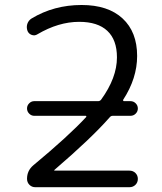

<svg xmlns="http://www.w3.org/2000/svg" viewBox="-20 -783 659 780"><path d="M119.1 -312.5Q107.4 -312.5 98.6 -321.3Q89.8 -330.1 89.8 -342.3Q89.8 -354.5 98.6 -363.3Q107.4 -372.1 119.1 -372.1H378.9Q385.7 -372.1 390.6 -377.9Q455.1 -466.8 455.1 -549.8Q455.1 -621.1 416 -657.7Q377 -694.3 301.8 -694.3Q217.8 -694.3 131.8 -643.6Q121.1 -636.7 108.9 -641.1Q96.7 -645.5 91.8 -657.2Q88.9 -665 88.9 -672.9Q88.9 -678.7 90.8 -685.5Q95.7 -700.2 108.4 -708Q199.2 -762.7 311.5 -762.7Q418.9 -762.7 478 -708Q537.1 -653.3 537.1 -555.7Q537.1 -464.8 480.5 -377.9Q479.5 -376 480.5 -374Q481.4 -372.1 483.4 -372.1H509.8Q522.5 -372.1 531.2 -363.3Q540 -354.5 540 -342.3Q540 -330.1 531.2 -321.3Q522.5 -312.5 509.8 -312.5H437.5Q430.7 -312.5 425.8 -306.6Q352.5 -222.7 201.2 -92.8Q200.2 -91.8 200.2 -90.8Q200.2 -89.8 201.2 -89.8H505.9Q520.5 -89.8 530.3 -80.1Q540 -70.3 540 -56.2Q540 -42 530.3 -32.2Q520.5 -22.5 505.9 -22.5H123Q109.4 -22.5 99.6 -32.2Q89.8 -42 89.8 -56.6Q89.8 -89.8 115.2 -111.3Q258.8 -230.5 330.1 -307.6Q331.1 -308.6 330.6 -310.5Q330.1 -312.5 328.1 -312.5Z"/></svg>

Font: Gen Jyuu Gothic Normal
Style: Regular
Weight: 300
Designer: [Source Han Sans]
Ryoko NISHIZUKA  (kana & ideographs); Paul D. Hunt (Latin, Greek & Cyrillic); Wenlong ZHANG  (bopomofo
Version: Version 1.002.20150607